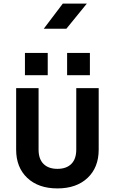

<svg xmlns="http://www.w3.org/2000/svg" viewBox="-20 -1041 640 1070"><path d="M300 9Q194 9 132 -49.5Q70 -108 70 -207V-550H195V-207Q195 -155 222.5 -127.5Q250 -100 300 -100Q350 -100 377.5 -127.5Q405 -155 405 -207V-550H530V-207Q530 -108 468 -49.5Q406 9 300 9ZM119 -746H246V-622H119ZM354 -746H481V-622H354ZM224 -881 330 -1021H464L350 -881Z"/></svg>

Font: Tiny
Style: Bold
Weight: 700
Monospace: yes
Designer: Philipp Nurullin, Konstantin Bulenkov
Foundry: JetBrains
Version: Version 2.251; ttfautohint (v1.8.4.7-5d5b)